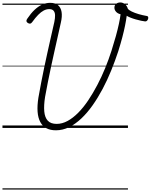

<svg xmlns="http://www.w3.org/2000/svg" viewBox="-20 -1039 1224 1559"><path d="M434 19Q343 19 307 -48.5Q271 -116 292 -247Q303 -308 314.5 -369Q326 -430 339 -491Q352 -552 365.5 -613.5Q379 -675 393 -736.5Q407 -798 421 -860Q428 -893 427 -916.5Q426 -940 414.5 -952.5Q403 -965 380 -965Q357 -965 335 -953.5Q313 -942 290 -918.5Q267 -895 241 -859Q233 -848 224.5 -847Q216 -846 205 -853Q195 -860 194.5 -868.5Q194 -877 202 -888Q230 -930 260 -958.5Q290 -987 322 -1001.5Q354 -1016 387 -1016Q428 -1016 451 -997Q474 -978 480 -942Q486 -906 474 -855Q461 -796 447.5 -736Q434 -676 420.5 -615.5Q407 -555 394 -494.5Q381 -434 369 -373.5Q357 -313 346 -252Q335 -183 339.5 -134Q344 -85 368 -59Q392 -33 440 -33Q485 -33 529 -57Q573 -81 615.5 -124Q658 -167 696.5 -224.5Q735 -282 770 -348.5Q805 -415 834 -486Q863 -557 885 -626Q906 -692 921 -746.5Q936 -801 945.5 -845.5Q955 -890 959 -923Q935 -929 922 -944Q909 -959 909 -976Q909 -996 922.5 -1007.5Q936 -1019 957 -1019Q977 -1019 994 -1005.5Q1011 -992 1018 -968Q1026 -957 1049.5 -945.5Q1073 -934 1105.5 -924.5Q1138 -915 1173 -909Q1181 -908 1183 -901Q1185 -894 1182.5 -885.5Q1180 -877 1174 -871Q1168 -865 1159 -865Q1147 -866 1126 -870.5Q1105 -875 1082 -881.5Q1059 -888 1039 -896Q1019 -904 1009 -911Q1004 -874 995.5 -831.5Q987 -789 973.5 -737.5Q960 -686 940 -622Q914 -543 882.5 -465.5Q851 -388 813 -316.5Q775 -245 732 -184Q689 -123 641 -77.5Q593 -32 541 -6.5Q489 19 434 19ZM0 490H1019V500H0ZM0 -20H1019V0H0ZM0 -505H1019V-500H0ZM0 -1010H1019V-1000H0Z"/></svg>

Font: Playwrite TZ Guides
Style: Regular
Weight: 400
Designer: Veronika Burian, José Scaglione
Foundry: TypeTogether
Version: Version 1.003